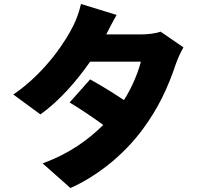

<svg xmlns="http://www.w3.org/2000/svg" viewBox="-20 -868 1040 965"><path d="M787 -709C761 -699 720 -695 688 -695H514C529 -726 546 -757 566 -793L387 -848C378 -809 365 -772 348 -738C314 -669 213 -506 47 -393L183 -293C277 -359 367 -463 433 -558H688C674 -503 644 -429 603 -365C552 -399 494 -435 433 -469L330 -353C393 -315 451 -275 499 -240C425 -167 330 -96 194 -47L334 77C452 25 594 -77 700 -222C774 -323 823 -424 864 -547C874 -576 890 -609 902 -630Z"/></svg>

Font: Noto Sans CJK Black
Style: Bold
Weight: 900
Designer: Ryoko NISHIZUKA (kana & ideographs); Paul D. Hunt (Latin, Greek & Cyrillic); Wenlong ZHANG (bopomofo); Sandoll Communica
Foundry: Adobe Systems Incorporated
Version: Version 1.000;PS 1;hotconv 1.0.78;makeotf.lib2.5.61930